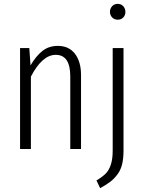

<svg xmlns="http://www.w3.org/2000/svg" viewBox="-20 -772 744 995"><path d="M589.8 -669.9Q572.3 -669.9 561 -681.9Q549.8 -693.8 549.8 -710Q549.8 -727.5 561 -739.7Q572.3 -752 589.8 -752Q607.9 -752 618.9 -739.7Q629.9 -727.5 629.9 -710Q629.9 -693.4 618.9 -681.6Q607.9 -669.9 589.8 -669.9ZM279.8 -534.2Q336.9 -534.2 368.4 -493.4Q399.9 -452.6 399.9 -382.8V0H344.2V-376Q344.2 -487.8 269 -487.8Q198.7 -487.8 140.1 -375V0H84V-522.9H131.8L138.2 -433.1Q167 -482.4 200.2 -508.3Q233.4 -534.2 279.8 -534.2ZM564 7.8V-522.9H620.1V7.8Q620.1 49.3 612.8 79.3Q605.5 109.4 588.6 131.8Q571.8 154.3 551.8 169.7Q531.7 185.1 499 203.1L480 163.1Q511.7 144 528.3 127Q544.9 109.9 554.4 81.1Q564 52.2 564 7.8Z"/></svg>

Font: Fira Sans Compressed Light
Style: Regular
Weight: 300
Width: 1
Designer: Carrois Corporate & Edenspiekermann AG
Foundry: Carrois Corporate GbR & Edenspiekermann AG
Version: Version 4.203;PS 004.203;hotconv 1.0.88;makeotf.lib2.5.64775